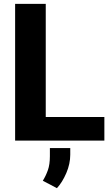

<svg xmlns="http://www.w3.org/2000/svg" viewBox="-20 -731 582 998"><path d="M522.5 -123V0H58.6V-710.9H217.8V-123ZM345.2 38.6V73.2Q345.2 120.6 324.7 168.5Q304.2 216.3 275.9 247.1L202.6 208.5Q218.8 182.1 229 153.1Q239.3 124 239.3 81.1V38.6Z"/></svg>

Font: Vazirmatn RD FD ExtraBold
Style: Regular
Weight: 800
Designer: Saber Rastikerdar
Foundry: Saber Rastikerdar
Version: Version 33.003